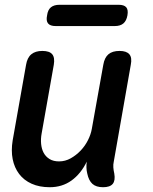

<svg xmlns="http://www.w3.org/2000/svg" viewBox="-20 -773 640 803"><path d="M411 10Q382 10 366.5 -4Q351 -18 345 -47Q342 -59 341.5 -72Q341 -85 343 -97Q318 -46 279 -18Q240 10 188 10Q145 10 112.5 -4.5Q80 -19 60 -45.5Q40 -72 33 -107.5Q26 -143 33 -186L89 -502Q94 -532 111 -546Q128 -560 157 -560Q187 -560 198.5 -546Q210 -532 205 -502L154 -214Q150 -192 152 -171Q154 -150 162.5 -134Q171 -118 187 -108Q203 -98 227 -98Q253 -98 276 -111Q299 -124 317.5 -143.5Q336 -163 348 -187Q360 -211 364 -234L412 -502Q417 -532 433.5 -546Q450 -560 480 -560Q509 -560 521 -546Q533 -532 527 -502L456 -98Q453 -85 454 -72.5Q455 -60 458 -47Q463 -18 451.5 -4Q440 10 411 10ZM213 -664Q190 -664 181 -675Q172 -686 177 -709Q180 -732 193 -742.5Q206 -753 229 -753H476Q499 -753 508 -742.5Q517 -732 513 -709Q509 -686 496 -675Q483 -664 460 -664Z"/></svg>

Font: Maple Mono NL SemiBold
Style: Italic
Weight: 600
Italic angle: -10°
Monospace: yes
Designer: subframe7536
Version: Version 7.000